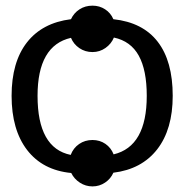

<svg xmlns="http://www.w3.org/2000/svg" viewBox="-20 -604 652 679"><path d="M21 -265.1Q21 -384.3 75.2 -453.9Q129.4 -523.4 231 -536.1Q241.2 -558.1 261.2 -571Q281.2 -584 307.1 -584Q332 -584 351.8 -571Q371.6 -558.1 380.9 -536.1Q484.9 -524.9 537.8 -456.3Q590.8 -387.7 590.8 -265.1Q590.8 -146.5 535.9 -75.9Q481 -5.4 380.9 6.8Q371.6 28.3 351.6 41.7Q331.5 55.2 307.1 55.2Q282.7 55.2 262.5 42Q242.2 28.8 231.9 7.8Q130.9 -2 75.9 -73.5Q21 -145 21 -265.1ZM112.8 -265.1Q112.8 -80.1 230 -56.2Q239.3 -80.6 259.8 -94.7Q280.3 -108.9 307.1 -108.9Q333 -108.9 352.8 -95.2Q372.6 -81.5 381.8 -58.1Q499 -85.9 499 -265.1Q499 -356 470.7 -407.2Q442.4 -458.5 382.8 -471.2Q373.5 -448.7 353 -434.3Q332.5 -419.9 307.1 -419.9Q281.2 -419.9 260.7 -433.8Q240.2 -447.8 231 -470.2Q112.8 -443.4 112.8 -265.1Z"/></svg>

Font: Libra Sans Modern
Style: Regular
Weight: 400
Foundry: Stefan Peev, Context Ltd
Version: Version 1.000